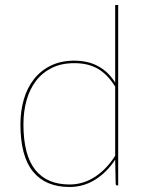

<svg xmlns="http://www.w3.org/2000/svg" viewBox="-20 -740 584 766"><path d="M439.5 -394.5Q423.5 -420 405.8 -438Q388 -456 368 -467Q348 -478 325.2 -483Q302.5 -488 276.5 -488Q225 -488 187 -469.2Q149 -450.5 123.8 -417.5Q98.5 -384.5 86 -340Q73.5 -295.5 73.5 -244Q73.5 -122 120.2 -63Q167 -4 257.5 -4Q312 -4 358.8 -34.5Q405.5 -65 439.5 -118.5ZM451.5 -720V0H448.5Q441.5 0 441.5 -8L439.5 -103Q406.5 -52.5 359.8 -23.2Q313 6 257.5 6Q162 6 111.8 -55.2Q61.5 -116.5 61.5 -244Q61.5 -297 75 -343.5Q88.5 -390 115.5 -424.2Q142.5 -458.5 182.8 -478.2Q223 -498 276.5 -498Q384.5 -498 439.5 -410.5V-720Z"/></svg>

Font: Lato 2
Style: Regular
Weight: 100
Designer: Lukasz Dziedzic with Adam Twardoch and Botio Nikoltchev
Foundry: tyPoland Lukasz Dziedzic
Version: Version 2.015; 2015-08-06; http://www.latofonts.com/